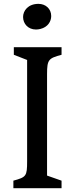

<svg xmlns="http://www.w3.org/2000/svg" viewBox="-20 -996 394 1016"><path d="M50.8 0H305.7V-40L229 -66.9V-603.5C229 -681.6 237.3 -687.5 305.7 -706.1V-746.1H53.2V-706.1L123.5 -678.7V-142.6C123.5 -64 119.1 -58.6 50.8 -40ZM170.4 -839.8C177.7 -839.8 185.5 -840.8 193.8 -842.8C232.9 -852.5 251 -882.3 251 -911.1C251 -950.2 220.7 -975.6 183.6 -975.6C128.4 -975.6 102.1 -939 102.1 -906.2C102.1 -870.1 128.9 -839.8 170.4 -839.8Z"/></svg>

Font: Donegal One
Style: Regular
Weight: 400
Designer: Gary Lonergan
Foundry: Sorkin Type Co.
Version: Version 1.004